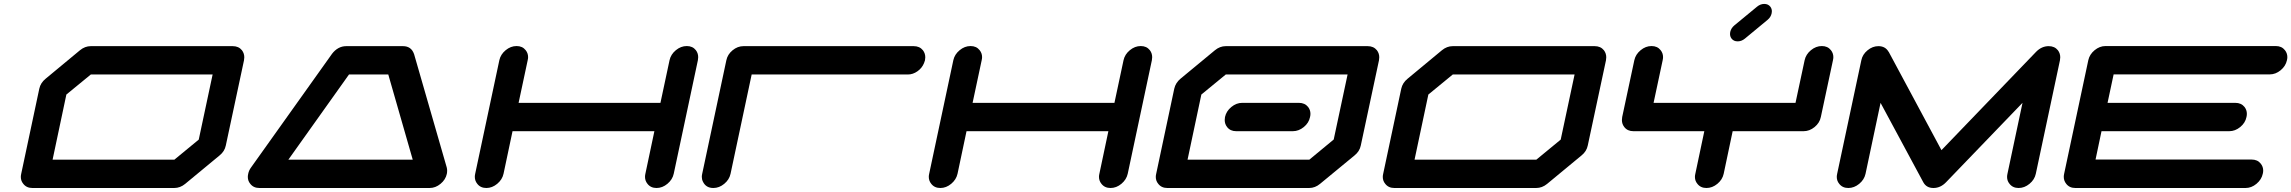

<svg xmlns="http://www.w3.org/2000/svg" viewBox="-20 -939 11445 959"><path d="M972.7 -241.7 1042 -566.9H433.6L311.5 -466.8L242.7 -141.6H851.1ZM1142.6 -708.5Q1171.9 -708.5 1188.5 -688Q1200.2 -672.4 1200.2 -652.8Q1200.2 -645.5 1198.7 -637.7L1107.9 -212.4Q1102.1 -183.1 1076.7 -162.6L904.8 -20.5Q879.9 0 850.1 0H141.6Q112.3 0 96.2 -21Q84 -35.6 84 -55.2Q84 -62.5 85.9 -70.8L176.3 -496.1Q182.6 -525.4 208 -545.9L379.4 -688Q404.3 -708.5 433.6 -708.5Z M1420.4 -141.6H2041.5L1919.4 -566.9H1723.1ZM2211.4 -102.5Q2213.4 -94.7 2213.4 -86.4Q2213.4 -78.6 2211.9 -70.8Q2205.6 -41.5 2180.4 -20.8Q2155.3 0 2126 0H1275.4Q1246.1 0 1230 -21Q1217.8 -35.6 1217.8 -55.2Q1217.8 -62.5 1219.7 -70.8Q1223.1 -87.9 1233.9 -102.5L1637.2 -668.5V-668.9L1637.7 -669.4Q1667.5 -708.5 1709.5 -708.5H1992.7Q2034.2 -708.5 2047.9 -669.4Q2047.9 -668.9 2048.3 -668.9V-668.5Z M3465.8 -638.2 3345.2 -71.3Q3338.9 -42 3313.7 -21Q3288.6 0 3259.3 0Q3230 0 3213.9 -21Q3201.7 -36.1 3201.7 -55.7Q3201.7 -63 3203.6 -71.3L3248.5 -283.7H2540L2495.1 -71.3Q2488.8 -42 2463.6 -21Q2438.5 0 2409.2 0Q2379.9 0 2363.8 -21Q2351.6 -36.1 2351.6 -55.7Q2351.6 -63 2353.5 -71.3L2474.1 -638.2Q2480.5 -667.5 2505.6 -688.2Q2530.8 -709 2560.1 -709Q2589.4 -709 2605.5 -688.5Q2617.7 -673.3 2617.7 -653.8Q2617.7 -646.5 2615.7 -638.2L2570.3 -425.3H3278.8L3324.2 -638.2Q3330.6 -667.5 3355.7 -688.2Q3380.9 -709 3410.2 -709Q3439.5 -709 3455.6 -688.5Q3467.3 -673.3 3467.3 -653.3Q3467.3 -646 3465.8 -638.2Z M3693.4 -708.5H4543.9Q4573.2 -708.5 4589.8 -688Q4601.6 -672.4 4601.6 -652.8Q4601.6 -645.5 4600.1 -637.7Q4598.1 -630.4 4595.2 -623.5Q4585 -598.6 4562.3 -582.8Q4539.6 -566.9 4514.2 -566.9H3734.4L3628.9 -70.8Q3622.6 -41.5 3597.4 -20.8Q3572.3 0 3543 0Q3506.3 0 3491.2 -31.2Q3485.4 -42.5 3485.4 -55.7Q3485.4 -63 3487.3 -70.8L3607.9 -637.7Q3613.8 -667 3638.9 -687.7Q3664.1 -708.5 3693.4 -708.5Z M5733.4 -638.2 5612.8 -71.3Q5606.4 -42 5581.3 -21Q5556.2 0 5526.9 0Q5497.6 0 5481.4 -21Q5469.2 -36.1 5469.2 -55.7Q5469.2 -63 5471.2 -71.3L5516.1 -283.7H4807.6L4762.7 -71.3Q4756.3 -42 4731.2 -21Q4706.1 0 4676.8 0Q4647.5 0 4631.3 -21Q4619.1 -36.1 4619.1 -55.7Q4619.1 -63 4621.1 -71.3L4741.7 -638.2Q4748 -667.5 4773.2 -688.2Q4798.3 -709 4827.6 -709Q4856.9 -709 4873 -688.5Q4885.3 -673.3 4885.3 -653.8Q4885.3 -646.5 4883.3 -638.2L4837.9 -425.3H5546.4L5591.8 -638.2Q5598.1 -667.5 5623.3 -688.2Q5648.4 -709 5677.7 -709Q5707 -709 5723.1 -688.5Q5734.9 -673.3 5734.9 -653.3Q5734.9 -646 5733.4 -638.2Z M6154.3 -283.7Q6125 -283.7 6108.9 -304.7Q6097.2 -319.8 6097.2 -339.4Q6097.2 -346.7 6098.6 -354.5Q6105 -383.8 6130.1 -404.5Q6155.3 -425.3 6184.6 -425.3H6467.8Q6497.1 -425.3 6513.7 -404.8Q6525.4 -389.6 6525.4 -370.6Q6525.4 -362.8 6523.4 -354.5Q6517.6 -325.2 6492.2 -304.4Q6466.8 -283.7 6437.5 -283.7ZM6641.6 -242.2 6710.9 -566.9H6102.5L5980.5 -466.8L5911.6 -141.6H6520ZM6867.7 -637.7 6776.9 -212.4Q6771 -183.1 6745.6 -162.6L6573.7 -21Q6548.8 0 6519 0H5810.5Q5781.2 0 5765.1 -21Q5752.9 -35.6 5752.9 -55.2Q5752.9 -62.5 5754.9 -70.8L5845.2 -496.1Q5851.6 -525.4 5877 -546.4L6048.3 -688Q6073.2 -708.5 6102.5 -708.5H6811.5Q6840.8 -708.5 6857.4 -688Q6869.1 -672.4 6869.1 -652.8Q6869.1 -645.5 6867.7 -637.7Z M7775.4 -241.7 7844.7 -566.9H7236.3L7114.3 -466.8L7045.4 -141.6H7653.8ZM7945.3 -708.5Q7974.6 -708.5 7991.2 -688Q8002.9 -672.4 8002.9 -652.8Q8002.9 -645.5 8001.5 -637.7L7910.6 -212.4Q7904.8 -183.1 7879.4 -162.6L7707.5 -20.5Q7682.6 0 7652.8 0H6944.3Q6915 0 6898.9 -21Q6886.7 -35.6 6886.7 -55.2Q6886.7 -62.5 6888.7 -70.8L6979 -496.1Q6985.4 -525.4 7010.7 -545.9L7182.1 -688Q7207 -708.5 7236.3 -708.5Z M9079.6 -709Q9108.9 -709 9125 -688.5Q9137.2 -673.3 9137.2 -653.8Q9137.2 -646.5 9135.3 -638.2L9074.7 -354.5Q9068.8 -325.2 9043.5 -304.4Q9018.1 -283.7 8988.8 -283.7H8634.3L8589.4 -70.8Q8583 -41.5 8557.9 -20.8Q8532.7 0 8503.4 0Q8474.1 0 8458 -21Q8445.8 -35.6 8445.8 -55.2Q8445.8 -62.5 8447.8 -70.8L8492.7 -283.7H8138.2Q8108.9 -283.7 8092.8 -304.7Q8081.1 -319.8 8081.1 -339.4Q8081.1 -346.7 8082.5 -354.5L8143.1 -638.2Q8149.4 -667.5 8174.6 -688.2Q8199.7 -709 8229 -709Q8258.3 -709 8274.4 -688.5Q8286.6 -673.3 8286.6 -653.8Q8286.6 -646.5 8284.7 -638.2L8239.3 -425.3H8948.2L8993.7 -638.2Q9000 -667.5 9025.1 -688.2Q9050.3 -709 9079.6 -709ZM8659.2 -732.4Q8639.6 -732.4 8628.9 -746.1Q8621.1 -756.3 8621.1 -769.5Q8621.1 -773.9 8622.1 -779.3Q8626.5 -798.8 8643.1 -812.5L8756.3 -905.8Q8772.9 -919.4 8792 -919.4Q8811.5 -919.4 8822.3 -905.8Q8830.1 -895.5 8830.1 -882.8Q8830.1 -877.9 8829.1 -873Q8825.2 -853.5 8808.6 -839.8L8695.3 -746.1Q8678.7 -732.4 8659.2 -732.4Z M10269 -637.7 10148.4 -70.8Q10142.1 -41.5 10116.9 -20.8Q10091.8 0 10062.5 0Q10033.2 0 10017.1 -21Q10004.9 -35.6 10004.9 -55.2Q10004.9 -62.5 10006.8 -70.8L10082 -425.3L9700.2 -28.8Q9672.4 0 9637.2 0Q9602.1 0 9586.4 -28.8L9373 -425.3L9297.9 -70.8Q9291.5 -41.5 9266.4 -20.8Q9241.2 0 9211.9 0Q9182.6 0 9166.5 -21Q9154.3 -35.6 9154.3 -55.2Q9154.3 -62.5 9156.2 -70.8L9276.9 -637.7Q9282.7 -667 9307.9 -687.7Q9333 -708.5 9362.3 -708.5Q9397 -708.5 9413.1 -680.2H9413.6L9677.2 -189L10149.9 -680.2Q10177.7 -708.5 10212.9 -708.5Q10242.2 -708.5 10258.8 -688Q10270.5 -672.4 10270.5 -652.8Q10270.5 -645.5 10269 -637.7Z M11226.6 -142.1Q11255.9 -142.1 11272 -121.6Q11284.2 -106.4 11284.2 -86.9Q11284.2 -79.6 11282.2 -71.3Q11275.9 -42 11250.7 -21Q11225.6 0 11196.3 0H10345.7Q10316.4 0 10300.3 -21Q10288.1 -36.1 10288.1 -55.7Q10288.1 -63 10290 -71.3L10410.6 -638.2Q10417 -667.5 10442.1 -688.2Q10467.3 -709 10496.6 -709H11347.2Q11376.5 -709 11392.6 -688.5Q11404.8 -673.3 11404.8 -653.8Q11404.8 -646.5 11402.8 -638.2Q11396.5 -608.9 11371.3 -588.1Q11346.2 -567.4 11316.9 -567.4H10537.1L10506.8 -425.3H11145Q11174.3 -425.3 11190.9 -404.8Q11202.6 -389.6 11202.6 -370.6Q11202.6 -362.8 11200.7 -354.5Q11194.8 -325.2 11169.4 -304.4Q11144 -283.7 11114.7 -283.7H10476.6L10446.8 -142.1Z"/></svg>

Font: Robtronika
Style: Italic
Weight: 400
Italic angle: -12°
Designer: GGBot
Version: 1.00